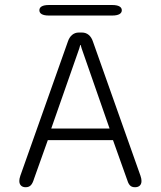

<svg xmlns="http://www.w3.org/2000/svg" viewBox="-20 -756 659 785"><path d="M141 -714C141 -700.5 153.5 -692.5 179.5 -692.5H439C465 -692.5 478 -700.5 478 -714C478 -727.5 465 -735.5 439 -735.5H179.5C153.5 -735.5 141 -727.5 141 -714ZM84.5 9.5C104 9.5 112 -1.5 119.5 -26L175.5 -183H442L498 -26C505.5 -1.5 512.5 9.5 532 9.5C547.5 9.5 558.5 1.5 558.5 -16C558.5 -21.5 557.5 -28.5 554.5 -37L360 -586C352.5 -609 337 -623 315 -623H302C281 -623 265 -609 257.5 -586L63 -37C60 -28.5 59 -21.5 59 -16C59 1 70 9.5 84.5 9.5ZM314 -557.5 428 -230.5H189.5L304 -557.5C306 -564.5 308 -571 308.5 -576Z"/></svg>

Font: RTM Light Light
Style: Regular
Weight: 300
Designer: after Tyler Finck
Foundry: An Endless Supply
Version: Version 1.000;Glyphs 3.2.1 (3258)